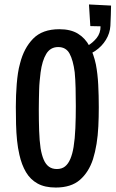

<svg xmlns="http://www.w3.org/2000/svg" viewBox="-20 -836 518 861"><path d="M230 5Q181 5 148.5 -13Q116 -31 96.5 -64Q77 -97 67 -142Q60 -172 56.5 -206Q53 -240 52 -278.5Q51 -317 51 -357Q51 -383 52 -408.5Q53 -434 55 -459Q57 -484 60.5 -507.5Q64 -531 70 -552Q87 -620 128.5 -662.5Q170 -705 246 -705Q297 -705 329.5 -685Q362 -665 381 -629.5Q400 -594 410 -547Q418 -505 420.5 -456Q423 -407 423 -355Q423 -311 421 -269.5Q419 -228 413 -191Q407 -154 397 -122Q378 -64 338.5 -29.5Q299 5 230 5ZM235 -78Q257 -78 271.5 -89.5Q286 -101 295.5 -123.5Q305 -146 310 -177Q316 -214 318 -261.5Q320 -309 320 -360Q320 -402 319 -441.5Q318 -481 315 -512Q308 -566 292 -595.5Q276 -625 241 -625Q206 -625 187.5 -594.5Q169 -564 162 -511Q160 -494 158 -474Q156 -454 155.5 -433Q155 -412 154.5 -390Q154 -368 154 -345Q154 -295 155.5 -250Q157 -205 162 -171Q167 -141 176 -120Q185 -99 199.5 -88.5Q214 -78 235 -78ZM341 -581 332 -614Q348 -617 371.5 -630Q395 -643 413 -665Q431 -687 431 -718L385 -719L379 -816L478 -811Q478 -795 477 -768.5Q476 -742 475 -720Q473 -687 455 -657.5Q437 -628 407.5 -608Q378 -588 341 -581Z"/></svg>

Font: Truculenta SemiBold
Style: Regular
Weight: 600
Version: Version 1.002